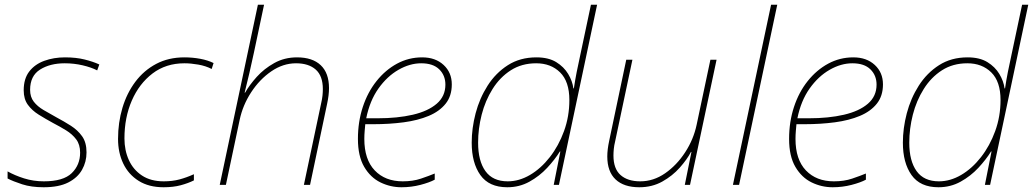

<svg xmlns="http://www.w3.org/2000/svg" viewBox="-20 -780 4358 810"><path d="M164 10Q112 10 73.5 -2.5Q35 -15 12 -27V-57Q42 -40 81.5 -27.5Q121 -15 165 -15Q247 -15 282.5 -49.5Q318 -84 318 -136Q318 -170 301.5 -192Q285 -214 259 -230Q233 -246 204 -261Q171 -279 143 -296.5Q115 -314 97.5 -338Q80 -362 80 -399Q80 -448 103.5 -478.5Q127 -509 167 -523.5Q207 -538 254 -538Q301 -538 337 -529Q373 -520 399 -508L390 -483Q365 -496 328.5 -504.5Q292 -513 253 -513Q191 -513 149 -486.5Q107 -460 107 -401Q107 -371 122.5 -351Q138 -331 163.5 -316Q189 -301 218 -285Q250 -268 279 -249.5Q308 -231 326.5 -205Q345 -179 345 -137Q345 -97 326 -63.5Q307 -30 267.5 -10Q228 10 164 10Z M670 10Q608 10 565 -17Q522 -44 500 -90Q478 -136 478 -194Q478 -263 496.5 -325Q515 -387 551 -435Q587 -483 639 -510.5Q691 -538 758 -538Q792 -538 824.5 -532Q857 -526 881 -514L873 -489Q848 -502 816.5 -507.5Q785 -513 758 -513Q680 -513 623.5 -470Q567 -427 536 -355.5Q505 -284 505 -196Q505 -146 523.5 -105Q542 -64 579 -39.5Q616 -15 671 -15Q707 -15 737 -23Q767 -31 798 -45V-19Q774 -7 742.5 1.5Q711 10 670 10Z M907 0 1068 -760H1094L1051 -557Q1042 -515 1032 -471.5Q1022 -428 1012 -389H1014Q1032 -421 1063 -455.5Q1094 -490 1137 -514Q1180 -538 1233 -538Q1298 -538 1333 -505Q1368 -472 1368 -408Q1368 -379 1360 -342L1288 0H1262L1335 -345Q1339 -362 1340.5 -376.5Q1342 -391 1342 -404Q1342 -460 1312 -486.5Q1282 -513 1229 -513Q1174 -513 1124.5 -479Q1075 -445 1039.5 -390.5Q1004 -336 991 -274L933 0Z M1674 10Q1627 10 1585 -10.5Q1543 -31 1516.5 -76Q1490 -121 1490 -194Q1490 -266 1510.5 -328.5Q1531 -391 1568.5 -438Q1606 -485 1655 -511.5Q1704 -538 1761 -538Q1817 -538 1851.5 -506Q1886 -474 1886 -424Q1886 -375 1860 -342.5Q1834 -310 1788.5 -291Q1743 -272 1683 -264Q1623 -256 1555 -256H1521Q1520 -245 1518.5 -228Q1517 -211 1517 -194Q1517 -107 1561 -61Q1605 -15 1679 -15Q1722 -15 1756 -26.5Q1790 -38 1814 -48V-22Q1792 -10 1753.5 0Q1715 10 1674 10ZM1573 -281Q1657 -281 1721.5 -296Q1786 -311 1822.5 -342.5Q1859 -374 1859 -423Q1859 -462 1833 -487.5Q1807 -513 1757 -513Q1709 -513 1661 -485.5Q1613 -458 1576.5 -406.5Q1540 -355 1525 -281Z M2120 10Q2043 10 2006.5 -41.5Q1970 -93 1970 -178Q1970 -239 1986.5 -302Q2003 -365 2037 -418.5Q2071 -472 2122.5 -505Q2174 -538 2243 -538Q2294 -538 2326.5 -518Q2359 -498 2377 -468Q2395 -438 2399 -407H2401Q2406 -441 2413 -476.5Q2420 -512 2427 -543L2473 -760H2499L2338 0H2316L2344 -141H2342Q2321 -107 2288.5 -72Q2256 -37 2213.5 -13.5Q2171 10 2120 10ZM2122 -15Q2170 -15 2216 -42Q2262 -69 2299.5 -117Q2337 -165 2359.5 -227Q2382 -289 2382 -358Q2382 -436 2343 -474.5Q2304 -513 2242 -513Q2181 -513 2135 -483.5Q2089 -454 2058 -404.5Q2027 -355 2012 -296Q1997 -237 1997 -178Q1997 -101 2028 -58Q2059 -15 2122 -15Z M2677 10Q2612 10 2577 -23Q2542 -56 2542 -120Q2542 -149 2550 -186L2622 -528H2648L2575 -183Q2571 -167 2569.5 -152Q2568 -137 2568 -124Q2568 -68 2598 -41.5Q2628 -15 2681 -15Q2737 -15 2786 -49Q2835 -83 2870.5 -137.5Q2906 -192 2919 -254L2977 -528H3003L2891 0H2869L2897 -139H2895Q2879 -108 2848 -73Q2817 -38 2774 -14Q2731 10 2677 10Z M3072 0 3233 -760H3259L3098 0Z M3493 10Q3446 10 3404 -10.5Q3362 -31 3335.5 -76Q3309 -121 3309 -194Q3309 -266 3329.5 -328.5Q3350 -391 3387.5 -438Q3425 -485 3474 -511.5Q3523 -538 3580 -538Q3636 -538 3670.5 -506Q3705 -474 3705 -424Q3705 -375 3679 -342.5Q3653 -310 3607.5 -291Q3562 -272 3502 -264Q3442 -256 3374 -256H3340Q3339 -245 3337.5 -228Q3336 -211 3336 -194Q3336 -107 3380 -61Q3424 -15 3498 -15Q3541 -15 3575 -26.5Q3609 -38 3633 -48V-22Q3611 -10 3572.5 0Q3534 10 3493 10ZM3392 -281Q3476 -281 3540.5 -296Q3605 -311 3641.5 -342.5Q3678 -374 3678 -423Q3678 -462 3652 -487.5Q3626 -513 3576 -513Q3528 -513 3480 -485.5Q3432 -458 3395.5 -406.5Q3359 -355 3344 -281Z M3939 10Q3862 10 3825.5 -41.5Q3789 -93 3789 -178Q3789 -239 3805.5 -302Q3822 -365 3856 -418.5Q3890 -472 3941.5 -505Q3993 -538 4062 -538Q4113 -538 4145.5 -518Q4178 -498 4196 -468Q4214 -438 4218 -407H4220Q4225 -441 4232 -476.5Q4239 -512 4246 -543L4292 -760H4318L4157 0H4135L4163 -141H4161Q4140 -107 4107.5 -72Q4075 -37 4032.5 -13.5Q3990 10 3939 10ZM3941 -15Q3989 -15 4035 -42Q4081 -69 4118.5 -117Q4156 -165 4178.5 -227Q4201 -289 4201 -358Q4201 -436 4162 -474.5Q4123 -513 4061 -513Q4000 -513 3954 -483.5Q3908 -454 3877 -404.5Q3846 -355 3831 -296Q3816 -237 3816 -178Q3816 -101 3847 -58Q3878 -15 3941 -15Z"/></svg>

Font: Noto Sans Thin
Style: Italic
Weight: 100
Italic angle: -12°
Designer: Monotype Design Team
Foundry: Monotype Imaging Inc.
Version: Version 2.013; ttfautohint (v1.8.4.7-5d5b)